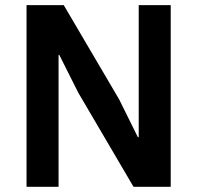

<svg xmlns="http://www.w3.org/2000/svg" viewBox="-20 -718 758 738"><path d="M82 0V-698.2H225.1L438 -335.9L509.8 -190.9H513.2V-698.2H636.2V0H493.2L280.8 -361.8L208 -506.8H205.1V0Z"/></svg>

Font: Anuphan SemiBold
Style: Bold
Weight: 600
Designer: Mike Abbink, Paul van der Laan, Pieter van Rosmalen, Mint Tantisuwanna
Foundry: Bold Monday; Cadson Demak
Version: Version 3.002;hotconv 1.0.109;makeotfexe 2.5.65596